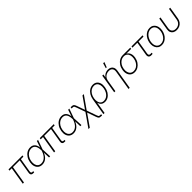

<svg xmlns="http://www.w3.org/2000/svg" viewBox="528 -2781 5025 5025"><g transform="rotate(-45 3040.0 -269.0)"><path d="M463.9 1Q411.6 3.9 387.9 -20.3Q364.3 -44.4 372.6 -96.7L441.9 -513.7H484.9L416.5 -101.6Q410.6 -63.5 424.6 -49.8Q438.5 -36.1 473.1 -39.1Q478 -39.6 480.7 -39.6Q483.4 -39.6 487.3 -40L484.9 -1Q480.5 -0.5 475.1 0Q469.7 0.5 463.9 1ZM62 0 147 -513.7H190.4L105.5 0ZM56.2 -489.3 63 -529.3H580.1L573.2 -489.3Z M779.8 10.3Q710.4 10.3 663.8 -24.9Q617.2 -60.1 598.1 -121.8Q579.1 -183.6 592.3 -263.7Q606 -343.8 645.3 -405.3Q684.6 -466.8 742.4 -502Q800.3 -537.1 868.7 -537.1Q915 -537.1 949.2 -521.5Q983.4 -505.9 1005.9 -477.3Q1028.3 -448.7 1039.8 -410.2Q1051.3 -371.6 1052.2 -325.2H1066.4L1062.5 -267.6L1075.2 0H1033.2L1023.9 -284.7Q1022.5 -332 1013.2 -371.1Q1003.9 -410.2 985.6 -438.2Q967.3 -466.3 938.2 -481.4Q909.2 -496.6 867.2 -496.6Q811.5 -496.6 762.9 -467Q714.4 -437.5 681.2 -385Q647.9 -332.5 636.2 -263.2Q625 -194.3 638.7 -141.8Q652.3 -89.4 688.7 -60.1Q725.1 -30.8 781.7 -30.8Q821.8 -30.8 857.4 -45.2Q893.1 -59.6 922.9 -87.2Q952.6 -114.7 976.3 -153.6Q1000 -192.4 1016.6 -240.7L1113.3 -529.3H1155.8L1061.5 -263.2L1046.4 -202.1H1032.7Q1016.1 -154.3 991.2 -115.2Q966.3 -76.2 934.1 -47.9Q901.9 -19.5 863 -4.6Q824.2 10.3 779.8 10.3Z M1621.1 1Q1568.8 3.9 1545.2 -20.3Q1521.5 -44.4 1529.8 -96.7L1599.1 -513.7H1642.1L1573.7 -101.6Q1567.9 -63.5 1581.8 -49.8Q1595.7 -36.1 1630.4 -39.1Q1635.3 -39.6 1637.9 -39.6Q1640.6 -39.6 1644.5 -40L1642.1 -1Q1637.7 -0.5 1632.3 0Q1627 0.5 1621.1 1ZM1219.2 0 1304.2 -513.7H1347.7L1262.7 0ZM1213.4 -489.3 1220.2 -529.3H1737.3L1730.5 -489.3Z M1937 10.3Q1867.7 10.3 1821 -24.9Q1774.4 -60.1 1755.4 -121.8Q1736.3 -183.6 1749.5 -263.7Q1763.2 -343.8 1802.5 -405.3Q1841.8 -466.8 1899.7 -502Q1957.5 -537.1 2025.9 -537.1Q2072.3 -537.1 2106.4 -521.5Q2140.6 -505.9 2163.1 -477.3Q2185.5 -448.7 2197 -410.2Q2208.5 -371.6 2209.5 -325.2H2223.6L2219.7 -267.6L2232.4 0H2190.4L2181.2 -284.7Q2179.7 -332 2170.4 -371.1Q2161.1 -410.2 2142.8 -438.2Q2124.5 -466.3 2095.5 -481.4Q2066.4 -496.6 2024.4 -496.6Q1968.8 -496.6 1920.2 -467Q1871.6 -437.5 1838.4 -385Q1805.2 -332.5 1793.5 -263.2Q1782.2 -194.3 1795.9 -141.8Q1809.6 -89.4 1845.9 -60.1Q1882.3 -30.8 1939 -30.8Q1979 -30.8 2014.6 -45.2Q2050.3 -59.6 2080.1 -87.2Q2109.9 -114.7 2133.5 -153.6Q2157.2 -192.4 2173.8 -240.7L2270.5 -529.3H2313L2218.8 -263.2L2203.6 -202.1H2189.9Q2173.3 -154.3 2148.4 -115.2Q2123.5 -76.2 2091.3 -47.9Q2059.1 -19.5 2020.3 -4.6Q1981.4 10.3 1937 10.3Z M2288.1 204.1 2566.9 -193.4H2589.8L2691.9 95.7Q2703.1 127.9 2711.9 142.3Q2720.7 156.7 2735.4 160.2Q2750 163.6 2778.3 163.6H2798.8L2792.5 204.1H2774.4Q2738.8 204.1 2717.5 198.2Q2696.3 192.4 2681.9 173.1Q2667.5 153.8 2653.8 114.7L2569.3 -127L2337.9 204.1ZM2559.6 -149.9 2463.4 -419.9Q2452.1 -452.6 2443.1 -467Q2434.1 -481.4 2419.7 -485.1Q2405.3 -488.8 2376.5 -488.8H2356L2362.8 -529.8H2381.3Q2416.5 -529.8 2437.5 -523.7Q2458.5 -517.6 2472.7 -498.3Q2486.8 -479 2501 -439L2580.6 -215.3L2800.8 -529.3H2850.1L2583.5 -149.9Z M2841.3 204.1 2918.9 -264.2Q2932.6 -345.7 2970.9 -407Q3009.3 -468.3 3065.7 -502.7Q3122.1 -537.1 3188.5 -537.1Q3255.4 -537.1 3300 -502.9Q3344.7 -468.8 3363.3 -407.5Q3381.8 -346.2 3368.2 -264.6Q3355 -183.1 3316.7 -121.3Q3278.3 -59.6 3222.7 -24.9Q3167 9.8 3101.1 9.8Q3055.7 9.8 3022.2 -7.1Q2988.8 -23.9 2968.3 -53Q2947.8 -82 2940.4 -118.2H2938L2884.8 204.1ZM3100.1 -30.8Q3155.3 -30.8 3201.9 -60.3Q3248.5 -89.8 3280.8 -142.3Q3313 -194.8 3324.2 -264.2Q3335.9 -333.5 3323 -385.7Q3310.1 -438 3275.1 -467.3Q3240.2 -496.6 3185.1 -496.6Q3129.9 -496.6 3083.3 -467Q3036.6 -437.5 3004.4 -385Q2972.2 -332.5 2960.9 -264.2Q2949.2 -194.8 2962.2 -142.1Q2975.1 -89.4 3010 -60.1Q3044.9 -30.8 3100.1 -30.8Z M3544.4 -337.4 3488.8 0H3445.3L3532.7 -529.3H3575.2L3555.2 -408.2H3545.4Q3565.9 -452.1 3597.4 -480.7Q3628.9 -509.3 3667 -523.2Q3705.1 -537.1 3746.6 -537.1Q3801.8 -537.1 3841.1 -513.7Q3880.4 -490.2 3898.2 -447.3Q3916 -404.3 3905.8 -343.8L3814.9 204.1H3772L3861.8 -341.3Q3874 -412.6 3841.1 -454.3Q3808.1 -496.1 3739.7 -496.1Q3692.9 -496.1 3651.4 -476.8Q3609.9 -457.5 3581.1 -421.6Q3552.2 -385.7 3544.4 -337.4ZM3735.8 -600.6 3778.3 -742.2H3823.7L3768.6 -600.6Z M4200.2 10.3Q4131.8 10.3 4085.2 -24.4Q4038.6 -59.1 4019 -120.1Q3999.5 -181.2 4012.7 -260.3Q4025.9 -339.4 4065.7 -399.9Q4105.5 -460.4 4163.6 -494.9Q4221.7 -529.3 4289.6 -529.3H4569.3L4562.5 -489.7H4350.1L4286.1 -488.8Q4229.5 -488.8 4181.4 -459.5Q4133.3 -430.2 4100.3 -378.7Q4067.4 -327.1 4056.6 -260.3Q4045.4 -193.4 4059.6 -141.4Q4073.7 -89.4 4110.4 -59.8Q4147 -30.3 4203.6 -30.3Q4260.3 -30.3 4308.1 -59.8Q4356 -89.4 4388.9 -141.4Q4421.9 -193.4 4432.6 -260.3Q4443.8 -327.1 4429.7 -378.7Q4415.5 -430.2 4378.9 -459.5Q4342.3 -488.8 4286.1 -488.8L4286.6 -512.2Q4336.4 -512.2 4376 -494.6Q4415.5 -477.1 4441.2 -443.8Q4466.8 -410.6 4476.3 -363.5Q4485.8 -316.4 4476.1 -257.3Q4463.4 -179.7 4423.6 -119.4Q4383.8 -59.1 4325.9 -24.4Q4268.1 10.3 4200.2 10.3Z M4828.1 2Q4771.5 5.9 4745.6 -23.7Q4719.7 -53.2 4728.5 -108.4L4791.5 -488.8H4608.4L4615.2 -529.3H5024.9L5018.1 -488.8H4835L4772.5 -111.3Q4766.1 -71.8 4781.7 -53.2Q4797.4 -34.7 4835.4 -38.1Q4843.8 -38.1 4852.8 -38.8Q4861.8 -39.6 4870.6 -40L4868.2 -1Q4858.9 0 4848.9 0.7Q4838.9 1.5 4828.1 2Z M5204.6 10.3Q5145 10.3 5101.3 -17.1Q5057.6 -44.4 5034.2 -93Q5010.7 -141.6 5010.7 -205.6Q5010.7 -267.6 5030.8 -326.9Q5050.8 -386.2 5088.1 -433.6Q5125.5 -481 5177 -509.3Q5228.5 -537.6 5290.5 -537.6Q5350.1 -537.6 5393.3 -510.3Q5436.5 -482.9 5460.2 -434.3Q5483.9 -385.7 5483.9 -321.3Q5483.9 -259.3 5463.6 -200Q5443.4 -140.6 5406.2 -93.3Q5369.1 -45.9 5317.9 -17.8Q5266.6 10.3 5204.6 10.3ZM5205.6 -30.3Q5258.8 -30.3 5302 -55.4Q5345.2 -80.6 5376.2 -122.6Q5407.2 -164.6 5423.8 -216.3Q5440.4 -268.1 5440.4 -321.3Q5440.4 -374 5422.9 -413.6Q5405.3 -453.1 5371.6 -475.1Q5337.9 -497.1 5289.6 -497.1Q5237.3 -497.1 5194.1 -472.2Q5150.9 -447.3 5119.6 -405.5Q5088.4 -363.8 5071 -311.8Q5053.7 -259.8 5053.7 -205.6Q5053.7 -127 5093.5 -78.6Q5133.3 -30.3 5205.6 -30.3Z M5758.8 8.3Q5699.7 8.3 5657.5 -15.6Q5615.2 -39.6 5596.2 -83.3Q5577.1 -127 5586.9 -186L5643.6 -529.3H5687L5630.4 -187.5Q5622.6 -139.6 5636.7 -104.7Q5650.9 -69.8 5683.6 -51.3Q5716.3 -32.7 5763.2 -32.7Q5810.5 -32.7 5849.1 -51.3Q5887.7 -69.8 5913.6 -104.7Q5939.5 -139.6 5947.3 -187.5L6003.9 -529.3H6047.4L5990.7 -186Q5981 -127.4 5948.7 -83.5Q5916.5 -39.6 5867.7 -15.6Q5818.8 8.3 5758.8 8.3Z"/></g></svg>

Font: Inter 24pt ExtraLight
Style: Italic
Weight: 250
Italic angle: -9.3988°
Version: Version 4.001;git-66647c0bb